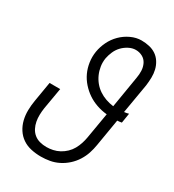

<svg xmlns="http://www.w3.org/2000/svg" viewBox="-182 -845 863 955"><g transform="rotate(30 250.0 -367.5)"><path d="M202 8Q173 8 145.5 2Q118 -4 96 -19Q74 -34 59.5 -56.5Q45 -79 38.5 -105.5Q32 -132 32.5 -160.5Q33 -189 38 -218L57 -331H118L97 -209Q94 -189 93.5 -169.5Q93 -150 96.5 -131.5Q100 -113 108.5 -96.5Q117 -80 131 -68.5Q145 -57 163.5 -52Q182 -47 202 -47Q220 -47 239 -51Q258 -55 275.5 -64.5Q293 -74 307.5 -88Q322 -102 331.5 -119Q341 -136 347 -154.5Q353 -173 356 -191L381 -338Q350 -341 321.5 -351Q293 -361 269.5 -377Q246 -393 226.5 -415Q207 -437 195 -463Q183 -489 178.5 -519.5Q174 -550 179 -581Q184 -611 198 -640Q212 -669 235 -692Q258 -715 288 -729Q318 -743 348 -743Q371 -743 393 -738Q415 -733 432.5 -721Q450 -709 461.5 -690.5Q473 -672 478 -651Q483 -630 482.5 -607Q482 -584 479 -561L450 -391Q457 -392 463.5 -393Q470 -394 476 -396L467 -340Q461 -339 454.5 -338Q448 -337 442 -337L416 -182Q412 -157 404 -132.5Q396 -108 381.5 -85Q367 -62 346.5 -43.5Q326 -25 302 -13Q278 -1 252.5 3.5Q227 8 202 8ZM389 -389 419 -570Q423 -591 422 -612Q421 -633 412 -651Q403 -669 385.5 -678.5Q368 -688 347 -688Q327 -688 307 -677.5Q287 -667 272.5 -651.5Q258 -636 249.5 -616.5Q241 -597 237 -577Q233 -553 236.5 -530Q240 -507 249 -486.5Q258 -466 272 -449Q286 -432 304.5 -419.5Q323 -407 344.5 -399.5Q366 -392 389 -389Z"/></g></svg>

Font: Iosevka Term Curly Lt Obl
Style: Regular
Weight: 300
Italic angle: -9°
Designer: Belleve Invis
Foundry: Belleve Invis
Version: Version 32.3.0